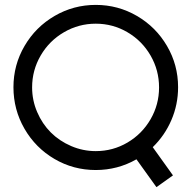

<svg xmlns="http://www.w3.org/2000/svg" viewBox="-20 -689 802 788"><path d="M35.2 -331.1Q35.2 -422.4 80.6 -500.2Q126 -578.1 203.9 -623.5Q281.7 -668.9 373 -668.9Q464.4 -668.9 542.2 -623.5Q620.1 -578.1 665.5 -500.2Q710.9 -422.4 710.9 -331.1Q710.9 -259.8 683.3 -196Q655.8 -132.3 606.9 -85L689.9 30.8L622.1 79.1L540 -35.2Q462.9 8.8 373 8.8Q281.2 8.8 203.6 -36.6Q126 -82 80.6 -160.4Q35.2 -238.8 35.2 -331.1ZM111.8 -330.1Q111.8 -277.3 132.6 -229Q153.3 -180.7 188.5 -145.5Q223.6 -110.4 272 -89.6Q320.3 -68.8 373 -68.8Q443.4 -68.8 503.2 -104Q563 -139.2 597.9 -199.5Q632.8 -259.8 632.8 -330.1Q632.8 -400.9 597.9 -461.2Q563 -521.5 503.2 -556.6Q443.4 -591.8 373 -591.8Q302.7 -591.8 242.4 -556.6Q182.1 -521.5 147 -461.2Q111.8 -400.9 111.8 -330.1Z"/></svg>

Font: Human Sans
Style: Regular
Weight: 400
Designer: Tim Radville
Foundry: Continuum
Version: Version 1.000;FEAKit 1.0